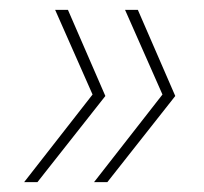

<svg xmlns="http://www.w3.org/2000/svg" viewBox="-20 -490 415 390"><path d="M118 -470 194 -295 56 -120H29L168 -298L92 -470ZM260 -470 336 -295 198 -120H171L310 -298L234 -470Z"/></svg>

Font: DM Sans 18pt Thin
Style: Italic
Weight: 250
Italic angle: -10°
Designer: Colophon Foundry, Jonny Pinhorn
Foundry: Colophon Foundry
Version: Version 4.004;gftools[0.9.30]